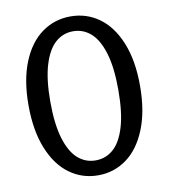

<svg xmlns="http://www.w3.org/2000/svg" viewBox="-84 -813 788 897"><g transform="rotate(-10 310.0 -365.0)"><path d="M45.5 -367Q45.5 -487.2 80.2 -571.7Q114.8 -656.2 174.8 -699.1Q234.7 -742 310.2 -742Q385.7 -742 445.5 -699.1Q505.3 -656.2 539.9 -571.7Q574.5 -487.2 574.5 -367Q574.5 -246.2 539.8 -160.8Q505.2 -75.3 445.3 -31.8Q385.5 11.7 310.2 11.7Q234.7 11.7 174.8 -31.8Q114.8 -75.3 80.2 -160.8Q45.5 -246.2 45.5 -367ZM471.3 -365.5Q471.3 -471.5 450.7 -539.8Q430 -608 393.9 -639.8Q357.8 -671.5 310.2 -671.5Q262.5 -671.5 226.3 -639.8Q190.2 -608 169.4 -539.8Q148.7 -471.5 148.7 -365.5Q148.7 -259.5 169.4 -191Q190.2 -122.5 226.3 -90.8Q262.5 -59 310.2 -59Q358.2 -59 394.2 -90.2Q430.3 -121.5 450.8 -189.7Q471.3 -257.8 471.3 -365.5Z"/></g></svg>

Font: Monaspace Xenon Var
Style: Regular
Weight: 400
Designer: Riley Cran and the Lettermatic Team
Version: Version 1.000 (Monaspace Xenon Var)